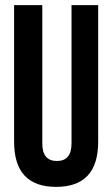

<svg xmlns="http://www.w3.org/2000/svg" viewBox="-20 -720 438 749"><path d="M145 -700V-160Q145 -92 202 -92Q259 -92 259 -160V-700H363V-167Q363 9 199 9Q35 9 35 -167V-700Z"/></svg>

Font: Adderley Bold
Style: Regular
Weight: 700
Designer: gorohovskiy
Version: Version 1.003 November 13, 2017